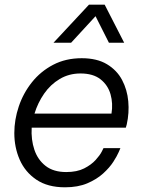

<svg xmlns="http://www.w3.org/2000/svg" viewBox="-20 -788 610 818"><path d="M208 -606 359 -768H426L509 -606H444L387 -719L283 -606ZM257 10Q183 10 135 -22.5Q87 -55 64 -107.5Q41 -160 41 -221Q41 -278 60 -334.5Q79 -391 116 -437.5Q153 -484 206.5 -512Q260 -540 328 -540Q393 -540 435.5 -514.5Q478 -489 500 -447.5Q522 -406 526.5 -356.5Q531 -307 520 -258L516 -244H115Q112 -193 126.5 -150Q141 -107 174.5 -81Q208 -55 262 -55Q308 -55 338.5 -70.5Q369 -86 387.5 -106.5Q406 -127 413.5 -142Q421 -157 421 -157H493Q493 -157 486 -140.5Q479 -124 463 -99Q447 -74 419.5 -49Q392 -24 352 -7Q312 10 257 10ZM127 -304H455Q462 -347 451 -386Q440 -425 408.5 -450Q377 -475 323 -475Q274 -475 234.5 -451.5Q195 -428 168 -389Q141 -350 127 -304Z"/></svg>

Font: Be Vietnam Pro Light
Style: Italic
Weight: 300
Italic angle: -12°
Designer: Lam Bao, Tony Le, Vietanh Nguyen
Foundry: Yellow Type Foundry
Version: Version 1.002; ttfautohint (v1.8.3)